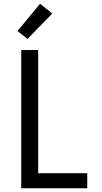

<svg xmlns="http://www.w3.org/2000/svg" viewBox="-20 -1001 540 1021"><path d="M93 0V-735H183V-80H444V0ZM126 -794 73 -836 193 -981 258 -929Z"/></svg>

Font: Iosevka SS10 Medium
Style: Regular
Weight: 500
Monospace: yes
Designer: Belleve Invis
Foundry: Belleve Invis
Version: Version 28.0.6; ttfautohint (v1.8.4)